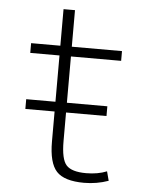

<svg xmlns="http://www.w3.org/2000/svg" viewBox="-51 -733 616 785"><g transform="rotate(5 257.0 -340.0)"><path d="M58 -270V-310H178V-500H58V-540H178V-690H225V-540H431V-500H225V-310H391V-270H225V-153Q225 -78 247 -54Q269 -30 328 -30Q376 -30 413 -45L423 -7Q375 10 323 10Q242 10 210 -24.5Q178 -59 178 -147V-270Z"/></g></svg>

Font: M PLUS 1p Light
Style: Regular
Weight: 300
Version: Version 1.061